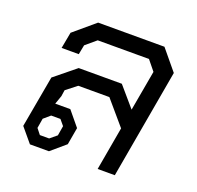

<svg xmlns="http://www.w3.org/2000/svg" viewBox="-103 -668 798 778"><g transform="rotate(20 296.0 -279.0)"><path d="M51 -61 91 -284 182 -358H368L441 -273L472 -447L437 -490H216L171 -452L163 -411H89L102 -481L193 -558H479L551 -471L468 0H394L427 -187L339 -290H205L159 -254L155 -227L142 -190H207L259 -127L246 -53L184 0H102ZM167 -49 196 -73 203 -115 183 -139H143L115 -115L108 -73L127 -49Z"/></g></svg>

Font: Chakra Petch
Style: Italic
Weight: 400
Italic angle: -10°
Designer: Katatrad Aksorn Co.,Ltd.
Foundry: Cadson Demak Co.,Ltd.
Version: Version 1.000; ttfautohint (v1.6)